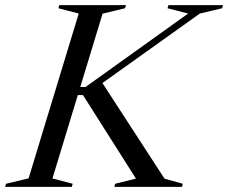

<svg xmlns="http://www.w3.org/2000/svg" viewBox="-54 -725 885 745"><path d="M584.5 -31.5 655.5 -12 652 0H389.5L393 -12L473.5 -32L268 -356H218L228.5 -387.5H278L676 -672.5L596 -693L599.5 -705H811L808 -693L721.5 -672.5L302.5 -373.5L335.5 -415ZM251.5 -672.5 172.5 -693 176 -705H435L431 -693L344 -672L149.5 -32.5L228 -12L224.5 0H-34L-30.5 -12L57 -33Z"/></svg>

Font: Newsreader 60pt
Style: Italic
Weight: 400
Italic angle: -17°
Designer: Hugues Gentile
Foundry: Production Type
Version: Version 1.003